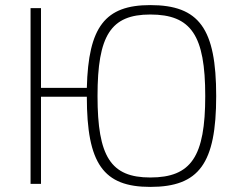

<svg xmlns="http://www.w3.org/2000/svg" viewBox="-20 -722 942 754"><path d="M570 -702C393 -702 327 -617 321 -377H141V-690H100V0H141V-342H321C321 -79 386 12 570 12C762 12 829 -80 829 -345C829 -610 762 -702 570 -702ZM570 -25C415 -25 363 -107 363 -345C363 -583 415 -665 570 -665C731 -665 786 -583 786 -345C786 -107 731 -25 570 -25Z"/></svg>

Font: Exo 2 Extra Light
Style: Regular
Weight: 250
Designer: Natanael Gama
Version: Version 1.001;PS 001.001;hotconv 1.0.88;makeotf.lib2.5.64775